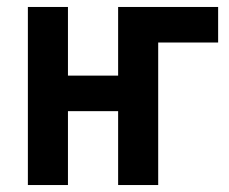

<svg xmlns="http://www.w3.org/2000/svg" viewBox="-20 -531 656 551"><path d="M395 -409V-511H606V-409ZM60 0V-511H175V-314H319V-511H434V0H319V-212H175V0Z"/></svg>

Font: Overpass Mono
Style: Bold
Weight: 700
Monospace: yes
Designer: Delve Withrington, Dave Bailey
Foundry: Delve Fonts LLC
Version: Version 4.000